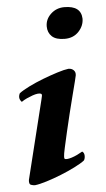

<svg xmlns="http://www.w3.org/2000/svg" viewBox="-52 -724 425 771"><g transform="rotate(-5 161.0 -339.0)"><path d="M259 -413Q259 -411 253.5 -389.5Q248 -368 239.5 -335Q231 -302 221.5 -263.5Q212 -225 204 -190Q196 -155 190 -128Q184 -101 184 -93V-89Q184 -85 185 -84Q187 -81 195 -81.5Q203 -82 214 -85.5Q225 -89 236.5 -94.5Q248 -100 258 -106Q266 -101 266.5 -89.5Q267 -78 262 -70Q248 -59 221 -45.5Q194 -32 164 -20Q134 -8 105 1Q76 10 58 12Q50 12 41.5 9Q33 6 35 -11L113 -327Q115 -335 116.5 -342.5Q118 -350 113 -352Q108 -354 99.5 -353Q91 -352 79.5 -348Q68 -344 56 -338.5Q44 -333 34 -326Q19 -341 29 -361Q43 -372 70.5 -385.5Q98 -399 128 -410.5Q158 -422 186.5 -431Q215 -440 232 -442Q245 -442 253 -434Q261 -426 259 -413ZM160 -619Q160 -648 182.5 -669Q205 -690 237 -690Q304 -690 306 -638Q306 -609 284.5 -586Q263 -563 228 -563Q193 -563 176.5 -578.5Q160 -594 160 -619Z"/></g></svg>

Font: Lusitana
Style: Bold Italic
Weight: 700
Designer: Ana Paula Megda
Foundry: Ana Paula Megda
Version: Version 1.000; ttfautohint (v1.1) -l 8 -r 50 -G 200 -x 14 -D